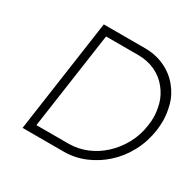

<svg xmlns="http://www.w3.org/2000/svg" viewBox="-153 -866 1048 1032"><g transform="rotate(30 371.5 -350.0)"><path d="M108 0 208 -700H463Q531 -700 586.5 -674Q642 -648 679.5 -601.5Q717 -555 730 -504Q743 -453 743 -410Q743 -381 739 -350Q728 -274 693.5 -209.5Q659 -145 607.5 -98.5Q556 -52 493.5 -26Q431 0 363 0ZM165 -50H365Q422 -50 475.5 -72Q529 -94 573 -134.5Q617 -175 647 -229.5Q677 -284 686 -350Q690 -376 690 -400Q690 -437 678.5 -481Q667 -525 635 -565.5Q603 -606 555.5 -628Q508 -650 451 -650H251Z"/></g></svg>

Font: Lexend ExtLt
Style: Italic
Weight: 250
Italic angle: -8.13011°
Designer: Bonnie Shaver-Troup, Thomas Jockin
Foundry: Lexend
Version: Version 1.007